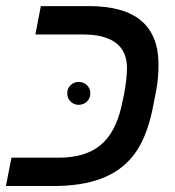

<svg xmlns="http://www.w3.org/2000/svg" viewBox="-31 -622 585 642"><path d="M478.5 -254.4Q468.8 -207.5 452.4 -167.7Q436 -127.9 412.1 -98.6Q371.1 -48.3 305.9 -24.2Q240.7 0 147 0H-11.2L7.3 -94.7H164.6Q253.9 -94.7 304.4 -136.2Q355 -177.7 375 -266.1L383.8 -307.1Q388.7 -332.5 391.1 -354.5Q393.6 -376.5 393.6 -394Q393.6 -506.8 245.1 -506.8H87.4L105.5 -601.6H266.1Q383.8 -601.6 441.4 -552.5Q499 -503.4 499 -406.7Q499 -385.3 497.1 -361.8Q495.1 -338.4 490.2 -313.5ZM193.8 -310.5Q193.8 -326.2 205.1 -337.2Q216.3 -348.1 231.9 -348.1Q248.5 -348.1 259.8 -337.2Q271 -326.2 271 -310.5Q271 -293.5 259.8 -282.5Q248.5 -271.5 231.9 -271.5Q216.3 -271.5 205.1 -282.5Q193.8 -293.5 193.8 -310.5Z"/></svg>

Font: Arimo Medium
Style: Italic
Weight: 500
Italic angle: -12°
Designer: Steve Matteson
Foundry: Monotype Imaging Inc.
Version: Version 1.33